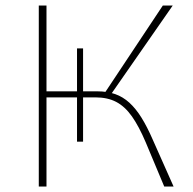

<svg xmlns="http://www.w3.org/2000/svg" viewBox="-20 -678 703 698"><path d="M577 0 510 -160Q485 -219 459.5 -255Q434 -291 402.5 -307.5Q371 -324 327 -324H142V-346H333Q370 -346 398.5 -336Q427 -326 450.5 -304.5Q474 -283 494.5 -250Q515 -217 535 -171L611 0ZM121 0V-658H149V0ZM356 -333 572 -658H608L382 -333ZM282 -163H260V-502H282Z"/></svg>

Font: Ysabeau Office Thin
Style: Regular
Weight: 250
Designer: Christian Thalmann (Catharsis Fonts)
Version: Version 2.001;gftools[0.9.30]; featfreeze: tnum,lnum,ss02